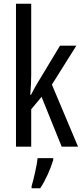

<svg xmlns="http://www.w3.org/2000/svg" viewBox="-20 -780 439 1021"><path d="M146 -383Q146 -334 141 -276H145Q165 -315 179 -338L299 -537H386L256 -330L395 0H308L201 -265L146 -199V0H65V-760H146ZM263 71Q252 108 233 149.5Q214 191 194 221H148V210Q157 180 167 134.5Q177 89 180 61H263Z"/></svg>

Font: Noto Sans UI Cond
Style: Regular
Weight: 400
Width: 3
Designer: Monotype Design Team
Foundry: Monotype Imaging Inc.
Version: Version 1.001